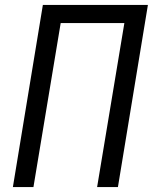

<svg xmlns="http://www.w3.org/2000/svg" viewBox="-20 -755 640 775"><path d="M32 0 153 -735H577L456 0H372L482 -662H225L115 0Z"/></svg>

Font: Iosevka SS04 Extended Oblique
Style: Regular
Weight: 400
Width: 7
Italic angle: -9°
Monospace: yes
Designer: Belleve Invis
Foundry: Belleve Invis
Version: Version 19.0.0; ttfautohint (v1.8.4)